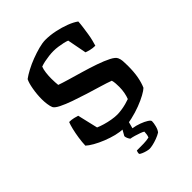

<svg xmlns="http://www.w3.org/2000/svg" viewBox="-257 -845 1171 1171"><g transform="rotate(-45 328.0 -260.0)"><path d="M305 0Q277 0 243 -8.5Q209 -17 174 -31Q139 -45 111 -61Q83 -77 68 -91Q69 -121 74 -154.5Q79 -188 86 -217Q93 -246 100 -263Q120 -263 138.5 -258.5Q157 -254 166 -251L197 -119Q215 -111 240.5 -103.5Q266 -96 292.5 -91.5Q319 -87 339 -87Q355 -87 376.5 -90Q398 -93 418.5 -98.5Q439 -104 452 -109Q459 -126 463.5 -149.5Q468 -173 468 -198Q468 -211 467 -227.5Q466 -244 462 -257Q433 -268 389 -281Q345 -294 297 -309Q249 -324 205 -339.5Q161 -355 130 -370.5Q99 -386 92 -400Q86 -414 83 -436Q80 -458 80 -479Q80 -521 87.5 -563.5Q95 -606 106 -627Q126 -642 157 -658.5Q188 -675 223.5 -688.5Q259 -702 293 -711Q327 -720 352 -720Q392 -720 434.5 -711Q477 -702 513.5 -688Q550 -674 573 -657Q572 -637 568.5 -611.5Q565 -586 561 -560Q557 -534 551.5 -513Q546 -492 542 -479Q520 -479 500.5 -484Q481 -489 471 -493L447 -618Q435 -623 417 -627Q399 -631 378.5 -634Q358 -637 338 -637Q319 -637 298.5 -634.5Q278 -632 258.5 -628Q239 -624 223 -618Q216 -601 213 -576Q210 -551 210 -526Q210 -509 211 -494.5Q212 -480 213 -470Q238 -461 280.5 -448.5Q323 -436 373 -421.5Q423 -407 469 -391Q515 -375 547.5 -358.5Q580 -342 587 -325Q593 -312 594.5 -295Q596 -278 596 -253Q596 -198 588.5 -158.5Q581 -119 568 -90Q557 -79 529 -63.5Q501 -48 463 -33.5Q425 -19 383.5 -9.5Q342 0 305 0ZM332 200Q323 200 308 196Q293 192 280.5 186.5Q268 181 264 176Q264 167 266 160.5Q268 154 269 152Q303 152 328 151.5Q353 151 375 146Q379 138 381 125Q383 112 383 103Q376 98 359.5 92Q343 86 324.5 80.5Q306 75 292 73Q287 67 282 56.5Q277 46 277 36Q288 17 297 0.5Q306 -16 319 -37H366L346 37Q373 41 400 51Q427 61 444 72Q461 83 461 91Q461 107 455 130Q449 153 438 166Q422 176 400.5 184Q379 192 360.5 196Q342 200 332 200Z"/></g></svg>

Font: Texturina 12pt SemiBold
Style: Regular
Weight: 600
Designer: Guillermo Torres Carreño
Foundry: Omnibus-Type
Version: Version 1.002